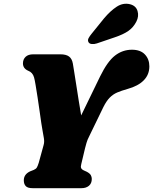

<svg xmlns="http://www.w3.org/2000/svg" viewBox="-20 -984 801 1004"><path d="M460 -48.5Q460 -25 445 -12.5Q430 0 406 0H150.5Q124.5 0 114.5 -11Q104.5 -22 104.5 -41Q104.5 -72.5 137.5 -88L156.5 -95.5Q168 -100.5 172.5 -107.8Q177 -115 182.5 -132.5L207.5 -223.5Q213 -241 209.5 -261.2Q206 -281.5 202.5 -301Q200 -312.5 196 -340.2Q192 -368 187 -403.5Q182 -439 176.5 -475Q171 -511 166.2 -539.2Q161.5 -567.5 158 -579.5Q150.5 -605.5 127.5 -614Q100 -626 100 -652.5Q100 -673.5 113.8 -686.8Q127.5 -700 154 -700H295.5Q325.5 -700 341 -688.5Q356.5 -677 361 -651.5Q363.5 -637 368.2 -607Q373 -577 379 -538.5Q385 -500 391.5 -458.8Q398 -417.5 404.5 -380.5L503.5 -584.5Q542 -663 581.5 -693.5Q621 -724 670 -724Q714.5 -724 737.8 -699.2Q761 -674.5 761 -637Q761 -593.5 731.5 -563.8Q702 -534 647.5 -519Q615.5 -510 593.2 -500.5Q571 -491 553.8 -473.5Q536.5 -456 520.5 -424L447.5 -273.5Q436.5 -252.5 432.2 -236.5Q428 -220.5 424.5 -208L405 -126Q401 -112 404.5 -104.8Q408 -97.5 417 -93.5L434.5 -85.5Q450 -77 455 -67.8Q460 -58.5 460 -48.5ZM524.5 -888.5Q557.5 -927.5 590.5 -949Q623.5 -970.5 659.5 -962Q691 -954 699.2 -926.5Q707.5 -899 693 -871Q677.5 -840.5 651.2 -822.2Q625 -804 580.5 -789L486.5 -757Q473 -752.5 460 -753.8Q447 -755 442.5 -764Q437.5 -773.5 443.2 -784.5Q449 -795.5 459 -807.5Z"/></svg>

Font: Fraunces 9pt S050 Black
Style: Italic
Weight: 900
Italic angle: -16°
Version: Version 1.000; ttfautohint (v1.8.3)